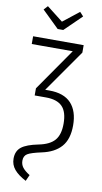

<svg xmlns="http://www.w3.org/2000/svg" viewBox="-115 -935 634 1191"><g transform="rotate(10 202.0 -339.5)"><path d="M205.1 -755.9H169.9L63 -859.9L85.9 -884.8L188 -805.2L289.1 -884.8L312 -859.9ZM186 -371.1Q277.3 -371.1 322.8 -322.3Q368.2 -273.4 368.2 -183.1Q368.2 -95.7 326.4 -48.6Q284.7 -1.5 205.1 15.1Q139.6 29.3 117.9 42.7Q96.2 56.2 96.2 85.9Q96.2 110.4 110.1 128.7Q124 147 155.8 167L138.2 206.1Q89.4 180.7 64.7 151.4Q40 122.1 40 83Q40 35.2 72 10Q104 -15.1 178.2 -29.8Q247.1 -43.5 277.6 -78.9Q308.1 -114.3 308.1 -183.1Q308.1 -258.3 274.9 -291.7Q241.7 -325.2 172.9 -325.2H101.1V-370.1L286.1 -636.2H27.8V-685.1H346.2V-638.2L159.2 -371.1Z"/></g></svg>

Font: Fira Sans Compressed Light
Style: Regular
Weight: 300
Width: 1
Designer: Carrois Corporate & Edenspiekermann AG
Foundry: Carrois Corporate GbR & Edenspiekermann AG
Version: Version 4.203;PS 004.203;hotconv 1.0.88;makeotf.lib2.5.64775